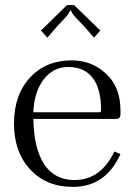

<svg xmlns="http://www.w3.org/2000/svg" viewBox="-20 -716 528 754"><path d="M271 -696 374 -596 349 -568 312 -611Q304 -620 292.5 -631.5Q281 -643 275.5 -649Q270 -655 265 -662.5Q260 -670 259 -675H255Q254 -670 249 -662.5Q244 -655 239 -649.5Q234 -644 222 -631.5Q210 -619 203 -611L166 -568L141 -596L243 -696ZM111 -275H369Q377 -275 377 -284Q377 -367 344 -410Q311 -453 248 -453Q189 -453 151.5 -404Q114 -355 111 -275ZM453 -266Q453 -249 435 -249H111Q113 -132 154 -70.5Q195 -9 272 -9Q376 -9 429 -121L453 -111Q395 18 266 18Q162 18 98.5 -50.5Q35 -119 35 -231Q35 -343 97.5 -411Q160 -479 262 -479Q340 -479 396.5 -426.5Q453 -374 453 -284Z"/></svg>

Font: Foglihten068fMac
Style: Regular
Weight: 500
Designer: gluk (gluksza@wp.pl)
Foundry: gluk (gluksza@wp.pl)
Version: Version 0.68